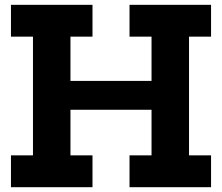

<svg xmlns="http://www.w3.org/2000/svg" viewBox="-20 -779 924 799"><path d="M674.7 -442.3V-322.2H199.1V-442.3ZM25.6 -626.5V-758.9H364.9V-626.5H273.2V-132.5H364.9V0H25.6V-132.5H117.2V-626.5ZM519 -626.5V-758.9H858.3V-626.5H766.6V-132.5H858.3V0H519V-132.5H610.6V-626.5Z"/></svg>

Font: Hepta Slab ExtraLight
Style: Regular
Weight: 200
Designer: Michael LaGattuta
Foundry: Michael LaGattuta
Version: Version 1.100